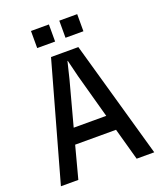

<svg xmlns="http://www.w3.org/2000/svg" viewBox="-158 -976 906 1077"><g transform="rotate(-20 295.5 -438.0)"><path d="M17.1 0 212.9 -700.2H376L574.2 0H469.2L416 -191.9H171.9L121.1 0ZM157.2 -773.9V-876H264.2V-773.9ZM196.8 -284.2H391.1L318.8 -546.9L293.9 -647.9H292L267.1 -545.9ZM326.2 -773.9V-876H433.1V-773.9Z"/></g></svg>

Font: TASA Explorer Medium
Style: Regular
Weight: 500
Designer: Weizhong Zhang
Foundry: Local Remote
Version: Version 1.000;Glyphs 3.1.2 (3151)